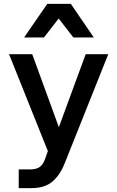

<svg xmlns="http://www.w3.org/2000/svg" viewBox="-20 -781 608 995"><path d="M424 -500H541L315 66Q290 128 250.5 161Q211 194 141 194H77V97H136Q170 97 187.5 83Q205 69 215 39L228 2L27 -500H147L285 -122ZM466 -587H360L284 -685L208 -587H105L225 -761H347Z"/></svg>

Font: Wix Madefor Text SemiBold
Style: Regular
Weight: 600
Designer: Dalton Maag Ltd
Foundry: Dalton Maag Ltd
Version: Version 3.100